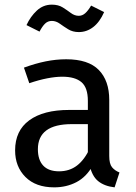

<svg xmlns="http://www.w3.org/2000/svg" viewBox="-20 -794 584 826"><path d="M265 -539Q360 -539 405 -493Q450 -447 450 -364V-123Q450 -89 462 -74.5Q474 -60 494 -52L473 12Q429 7 402 -15Q375 -37 365 -86L358 -123V-360Q358 -417 330.5 -440.5Q303 -464 248 -464Q219 -464 183 -457Q147 -450 106 -436L83 -503Q132 -521 176.5 -530Q221 -539 265 -539ZM277 -321H373V-260H289Q216 -260 179.5 -233Q143 -206 143 -152Q143 -106 166 -81.5Q189 -57 234 -57Q279 -57 311.5 -82Q344 -107 367 -157L379 -82Q352 -33 309 -10.5Q266 12 213 12Q134 12 89.5 -32.5Q45 -77 45 -147Q45 -232 106 -276.5Q167 -321 277 -321ZM319 -656Q293 -656 273.5 -668Q254 -680 237.5 -692Q221 -704 203 -704Q186 -704 174 -692.5Q162 -681 150 -658L94 -686Q111 -723 138.5 -748.5Q166 -774 203 -774Q231 -774 250 -762Q269 -750 285 -738Q301 -726 319 -726Q334 -726 346.5 -737Q359 -748 372 -770L428 -742Q409 -699 381 -677.5Q353 -656 319 -656Z"/></svg>

Font: Fira Sans Variable
Style: Regular
Weight: 400
Designer: Carrois Corporate & Edenspiekermann AG
Foundry: Carrois Corporate GbR & Edenspiekermann AG
Version: Version 4.202